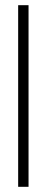

<svg xmlns="http://www.w3.org/2000/svg" viewBox="-20 -720 180 740"><path d="M50 -700H90V0H50Z"/></svg>

Font: Turret Road Light
Style: Regular
Weight: 300
Designer: Noponies
Foundry: Noponies
Version: Version 1.001; ttfautohint (v1.8)